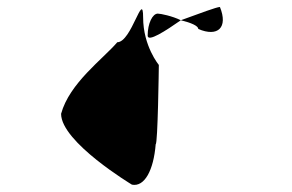

<svg xmlns="http://www.w3.org/2000/svg" viewBox="-20 -456 837 550"><path d="M155 -130C155 -49 358 73 358 73C394 80 420 32 426 -43C432 -43 435 -263 435 -270C435 -270 390 -324 390 -406C390 -486 357 -335 316 -335C275 -287 179 -218 155 -130ZM403 -354C403 -334 455 -368 498 -398C474 -410 440 -417 432 -417C417 -417 403 -389 403 -354ZM498 -398C527 -391 548 -382 548 -373C604 -349 634 -377 610 -436C601 -436 553 -418 498 -398Z"/></svg>

Font: Ampere
Style: SCUltCnd
Weight: 400
Version: Version 1